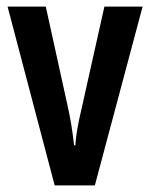

<svg xmlns="http://www.w3.org/2000/svg" viewBox="-20 -563 456 583"><path d="M146 0H268L413 -543H297L227 -230C217 -187 210 -150 209 -122H205C200 -165 194 -204 185 -243L119 -543H3Z"/></svg>

Font: Noto Sans Arabic UI XCn SmBd
Style: Regular
Weight: 600
Width: 2
Designer: Monotype Design Team, Nadine Chahine and Nizar Qandah
Foundry: Monotype Imaging Inc.
Version: Version 2.010